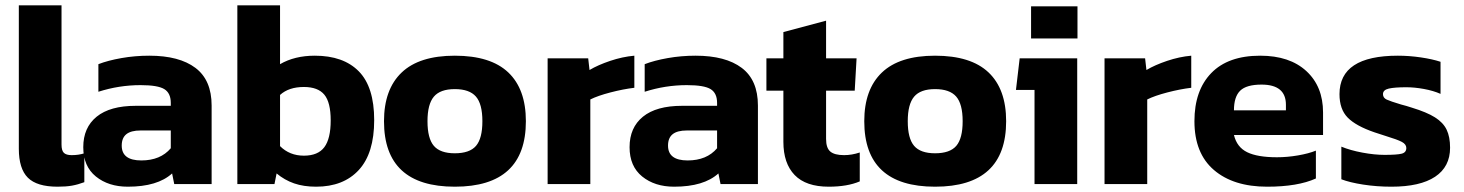

<svg xmlns="http://www.w3.org/2000/svg" viewBox="-20 -694 5519 724"><path d="M51 -133V-674H212V-149Q212 -126 221 -117.5Q230 -109 250 -109Q277 -109 298 -116V-7Q274 2 251.5 6Q229 10 197 10Q119 10 85 -24Q51 -58 51 -133Z M294 -139Q294 -213 344.5 -254Q395 -295 492 -295H624V-306Q624 -343 599.5 -358Q575 -373 510 -373Q429 -373 351 -348V-452Q387 -466 438 -475Q489 -484 543 -484Q656 -484 717 -438Q778 -392 778 -296V0H637L629 -40Q574 10 462 10Q389 10 341.5 -28.5Q294 -67 294 -139ZM624 -135V-202H510Q474 -202 456.5 -188Q439 -174 439 -145Q439 -89 513 -89Q585 -89 624 -135Z M1023 -40 1015 0H875V-674H1036V-452Q1091 -484 1167 -484Q1275 -484 1333 -425Q1391 -366 1391 -241Q1391 -116 1333 -53Q1275 10 1172 10Q1125 10 1089 -2.5Q1053 -15 1023 -40ZM1227 -240Q1227 -308 1203 -337Q1179 -366 1126 -366Q1069 -366 1036 -336V-143Q1072 -107 1126 -107Q1179 -107 1203 -139Q1227 -171 1227 -240Z M1428 -237Q1428 -357 1494.5 -420.5Q1561 -484 1695 -484Q1830 -484 1896.5 -421Q1963 -358 1963 -237Q1963 10 1695 10Q1428 10 1428 -237ZM1799 -237Q1799 -302 1774.5 -330Q1750 -358 1695 -358Q1640 -358 1616 -329.5Q1592 -301 1592 -237Q1592 -172 1616 -144Q1640 -116 1695 -116Q1751 -116 1775 -144Q1799 -172 1799 -237Z M2045 -474H2198L2203 -430Q2235 -449 2281 -464.5Q2327 -480 2372 -484V-363Q2330 -358 2282 -345.5Q2234 -333 2206 -319V0H2045Z M2354 -139Q2354 -213 2404.5 -254Q2455 -295 2552 -295H2684V-306Q2684 -343 2659.5 -358Q2635 -373 2570 -373Q2489 -373 2411 -348V-452Q2447 -466 2498 -475Q2549 -484 2603 -484Q2716 -484 2777 -438Q2838 -392 2838 -296V0H2697L2689 -40Q2634 10 2522 10Q2449 10 2401.5 -28.5Q2354 -67 2354 -139ZM2684 -135V-202H2570Q2534 -202 2516.5 -188Q2499 -174 2499 -145Q2499 -89 2573 -89Q2645 -89 2684 -135Z M2934 -159V-352H2870V-474H2934V-573L3095 -616V-474H3210L3203 -352H3095V-170Q3095 -136 3111 -122.5Q3127 -109 3163 -109Q3192 -109 3222 -119V-10Q3175 10 3105 10Q3019 10 2976.5 -34Q2934 -78 2934 -159Z M3239 -237Q3239 -357 3305.5 -420.5Q3372 -484 3506 -484Q3641 -484 3707.5 -421Q3774 -358 3774 -237Q3774 10 3506 10Q3239 10 3239 -237ZM3610 -237Q3610 -302 3585.5 -330Q3561 -358 3506 -358Q3451 -358 3427 -329.5Q3403 -301 3403 -237Q3403 -172 3427 -144Q3451 -116 3506 -116Q3562 -116 3586 -144Q3610 -172 3610 -237Z M3868 -670H4043V-549H3868ZM3881 -355H3811L3825 -474H4042V0H3881Z M4145 -474H4298L4303 -430Q4335 -449 4381 -464.5Q4427 -480 4472 -484V-363Q4430 -358 4382 -345.5Q4334 -333 4306 -319V0H4145Z M4484 -237Q4484 -353 4547.5 -418.5Q4611 -484 4732 -484Q4843 -484 4906 -426Q4969 -368 4969 -270V-185H4633Q4644 -139 4683 -120Q4722 -101 4795 -101Q4834 -101 4874.5 -108Q4915 -115 4942 -126V-21Q4874 10 4758 10Q4631 10 4557.5 -53Q4484 -116 4484 -237ZM4829 -278V-299Q4829 -375 4737 -375Q4680 -375 4656.5 -352Q4633 -329 4633 -278Z M5038 -18V-141Q5072 -127 5117.5 -118.5Q5163 -110 5201 -110Q5248 -110 5265.5 -114.5Q5283 -119 5283 -136Q5283 -150 5266 -159Q5249 -168 5206 -181L5163 -195Q5093 -219 5062 -250.5Q5031 -282 5031 -339Q5031 -484 5251 -484Q5294 -484 5338 -477.5Q5382 -471 5412 -461V-340Q5385 -352 5349.5 -358.5Q5314 -365 5283 -365Q5239 -365 5217 -360Q5195 -355 5195 -339Q5195 -325 5209 -318.5Q5223 -312 5263 -300Q5283 -295 5304 -288Q5360 -271 5391 -251.5Q5422 -232 5435 -205Q5448 -178 5448 -137Q5448 -65 5391.5 -27.5Q5335 10 5227 10Q5171 10 5120 2Q5069 -6 5038 -18Z"/></svg>

Font: Kanit SemiBold
Style: Regular
Weight: 600
Designer: Katatrad Team
Foundry: CadsonDemak
Version: Version 1.030